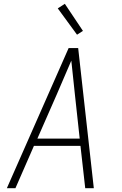

<svg xmlns="http://www.w3.org/2000/svg" viewBox="-20 -987 640 1007"><path d="M16 0 340 -735H390L472 0H427L402 -222H158L61 0ZM398 -260 373 -490Q368 -535 363.5 -579.5Q359 -624 354 -669Q335 -624 315.5 -579.5Q296 -535 277 -490L176 -260ZM384 -805 283 -943 320 -967 415 -825Z"/></svg>

Font: Iosevka Extralight Extended
Style: Italic
Weight: 200
Width: 7
Italic angle: -9°
Monospace: yes
Designer: Belleve Invis
Foundry: Belleve Invis
Version: Version 32.5.0; ttfautohint (v1.8.4)